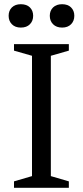

<svg xmlns="http://www.w3.org/2000/svg" viewBox="-20 -892 394 912"><path d="M307 -30.5V0H46.5V-30.5L132 -55.5V-627L46.5 -651.5V-682.5H307V-651.5L221.5 -627V-55.5ZM79 -761Q52 -761 36.5 -776.8Q21 -792.5 21 -817Q21 -841.5 36.5 -856.8Q52 -872 79 -872Q106.5 -872 122 -856.8Q137.5 -841.5 137.5 -817Q137.5 -792.5 122 -776.8Q106.5 -761 79 -761ZM275 -761Q248 -761 232.2 -776.8Q216.5 -792.5 216.5 -817Q216.5 -841.5 232.2 -856.8Q248 -872 275 -872Q302 -872 317.5 -856.8Q333 -841.5 333 -817Q333 -792.5 317.5 -776.8Q302 -761 275 -761Z"/></svg>

Font: Newsreader
Style: Regular
Weight: 400
Designer: Hugues Gentile
Foundry: Production Type
Version: Version 1.003